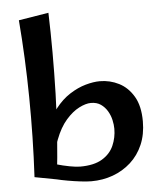

<svg xmlns="http://www.w3.org/2000/svg" viewBox="-56 -853 764 912"><g transform="rotate(-5 326.0 -396.5)"><path d="M342.8 11Q321.8 11 291 7.2Q260.2 3.5 230.1 -1.9Q200 -7.2 180.2 -12.2L129 -102.2Q151 -93.2 182.8 -84Q214.5 -74.8 245.6 -68.9Q276.8 -63 295.8 -63Q362 -63 400.9 -86.5Q439.8 -110 456.4 -148Q473 -186 473 -228Q473 -247 468 -269.6Q463 -292.2 450.9 -312.8Q438.8 -333.2 419.8 -346.5Q400.8 -359.8 372.5 -359.8Q348 -359.8 315.9 -343.4Q283.8 -327 253.1 -291.9Q222.5 -256.8 201 -200.4Q179.5 -144 175.2 -64L139.5 -102Q139.5 -186 158.8 -246.6Q178 -307.2 210.1 -348.4Q242.2 -389.5 280.1 -413.6Q318 -437.8 355.6 -448.4Q393.2 -459 423.5 -459Q472 -459 514.6 -437.4Q557.2 -415.8 584.1 -370.1Q611 -324.5 611 -251.5Q611 -189.2 590 -140.5Q569 -91.8 531.6 -58Q494.2 -24.2 445.9 -6.6Q397.5 11 342.8 11ZM180.2 -12.2 75.2 -32Q85.5 -222.2 83.2 -411.5Q81 -600.8 66.2 -780.8L209 -804Q215 -616 209.5 -418.1Q204 -220.2 180.2 -12.2Z"/></g></svg>

Font: Marhey Light
Style: Regular
Weight: 300
Designer: Nur Syamsi & Bustanul Arifin
Foundry: Namelatype
Version: Version 1.000